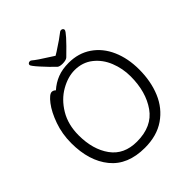

<svg xmlns="http://www.w3.org/2000/svg" viewBox="-242 -1054 1230 1230"><g transform="rotate(-45 372.5 -439.0)"><path d="M395 -818Q468 -865 500 -891Q505 -896 513 -896Q521 -896 526 -891.5Q531 -887 531 -880Q531 -862 413 -748Q407 -742 395 -739Q383 -736 369 -736Q342 -736 331 -745Q292 -782 252 -826.5Q212 -871 212 -880Q212 -887 217 -891.5Q222 -896 230 -896Q238 -896 243 -891Q267 -870 344 -822L372 -804Q392 -817 395 -818ZM399 -713Q487 -713 553 -668Q619 -623 654 -543.5Q689 -464 689 -363Q689 -256 653 -170Q617 -84 543 -33Q469 18 360 18Q205 18 126 -79Q47 -176 47 -337Q47 -420 73 -493.5Q99 -567 134 -612.5Q169 -658 191 -658Q205 -658 217 -646Q254 -679 298 -696Q342 -713 399 -713ZM619 -371Q619 -442 593 -507Q567 -572 515.5 -612.5Q464 -653 393 -653Q332 -653 267 -616Q202 -579 159 -507.5Q116 -436 116 -339Q116 -211 175.5 -128.5Q235 -46 352 -46Q489 -46 554 -138.5Q619 -231 619 -371Z"/></g></svg>

Font: Iansui
Style: Regular
Weight: 400
Designer: But Ko / Fontworks Inc.
Foundry: zi-hi.com / Fontworks Inc.
Version: Version 1.002